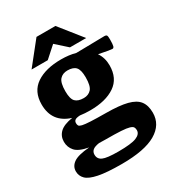

<svg xmlns="http://www.w3.org/2000/svg" viewBox="-225 -856 1096 1212"><g transform="rotate(-30 323.0 -250.0)"><path d="M297.5 -160.5Q257.5 -160.5 224 -165.5Q197.5 -164 187.8 -156.8Q178 -149.5 178 -135Q178 -124 182.2 -116.8Q186.5 -109.5 204.8 -105.2Q223 -101 263.2 -99Q303.5 -97 375.5 -96.5Q471 -96 527 -81.8Q583 -67.5 607.2 -35.8Q631.5 -4 631.5 49.5Q631.5 136.5 549.5 184.5Q467.5 232.5 301 232.5Q192 232.5 132 220.2Q72 208 48.5 184.5Q25 161 25 128Q25 91 57.8 68Q90.5 45 173.5 38.5Q104 26 78.5 -3Q53 -32 53 -71.5Q53 -112 81 -139Q109 -166 174 -176.5Q49 -215.5 49 -346Q49 -440 116.5 -485.8Q184 -531.5 297.5 -531.5Q355 -531.5 401.5 -518.5Q440 -519 480.8 -519.8Q521.5 -520.5 555.2 -521.2Q589 -522 606.5 -522Q621 -522 624.8 -515.5Q628.5 -509 628.5 -486.5Q628.5 -450 624.8 -438.2Q621 -426.5 612.5 -426.5Q604.5 -426.5 583 -430Q561.5 -433.5 516 -443Q544.5 -401.5 544.5 -346Q544.5 -251.5 477.5 -206Q410.5 -160.5 297.5 -160.5ZM301 -248Q335 -248 355.5 -270.5Q376 -293 376 -355.5Q376 -410.5 357.2 -430.8Q338.5 -451 297 -451Q262 -451 241.2 -428.2Q220.5 -405.5 220.5 -343Q220.5 -288 239.8 -268Q259 -248 301 -248ZM179.5 95.5Q179.5 127 208.5 140.2Q237.5 153.5 321.5 153.5Q415.5 153.5 452.2 138.5Q489 123.5 489 94.5Q489 81.5 483.8 72.5Q478.5 63.5 459.5 57.8Q440.5 52 400 49.5Q359.5 47 289.5 47Q264 47 241 46Q207.5 51 193.5 63.2Q179.5 75.5 179.5 95.5ZM104.5 -569 234.5 -732H372.5L502.5 -569H384.5L303.5 -641.5L222.5 -569Z"/></g></svg>

Font: Newsreader Caption
Style: Bold
Weight: 700
Designer: Hugues Gentile
Foundry: Production Type
Version: Version 1.001